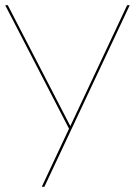

<svg xmlns="http://www.w3.org/2000/svg" viewBox="-20 -720 520 740"><path d="M480 -700 151 0H141L246 -224L0 -700H10L251 -234L470 -700Z"/></svg>

Font: Jost* Hairline
Style: Regular
Weight: 100
Version: Version 3.7